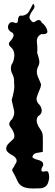

<svg xmlns="http://www.w3.org/2000/svg" viewBox="-20 -839 310 1074"><path d="M120.1 210Q89.8 201.2 77.6 173.3Q65.4 145 51.3 121.1Q44.4 111.3 52.2 102.1Q60.1 92.8 62.5 83.5Q71.8 72.3 72.8 63.5Q74.2 55.2 70.3 48.8Q62.5 36.1 44.9 26.9Q27.3 17.6 17.6 4.9Q14.6 -2.9 14.6 -9.8Q14.6 -12.7 15.6 -15.6Q18.1 -24.4 23.9 -31.7Q35.6 -44.9 50.3 -57.1Q60.5 -65.4 60.5 -78.6Q60.5 -84 59.1 -89.8Q52.7 -110.8 37.6 -129.9Q31.7 -137.2 31.7 -145Q31.7 -157.7 46.9 -171.9Q59.6 -190.4 59.6 -210Q59.6 -217.3 57.6 -225.1Q51.3 -252.4 45.4 -279.3Q52.2 -302.7 57.1 -327.6Q60.1 -342.3 60.1 -357.4Q60.1 -367.7 58.6 -378.4Q59.1 -381.8 59.1 -385.3Q59.1 -406.7 48.3 -427.2Q41 -441.4 41 -456.5Q41 -465.8 43.9 -476.1Q58.6 -496.6 60.1 -526.9Q60.1 -529.3 60.1 -531.7Q60.1 -558.6 41 -575.2Q29.8 -584.5 29.8 -593.8Q29.8 -601.1 36.6 -607.9Q52.2 -623.5 55.7 -638.2Q57.1 -644.5 53.7 -650.9Q50.3 -656.7 38.1 -662.6Q24.4 -673.8 24.4 -687.5Q24.4 -694.8 28.3 -702.1Q35.2 -715.3 47.9 -715.3Q56.2 -715.3 66.9 -710Q80.1 -709.5 80.1 -722.7Q80.1 -735.8 85 -745.1Q87.4 -749 91.8 -751Q96.2 -752.9 104.5 -751Q131.3 -754.9 143.6 -777.3Q155.8 -799.3 165.5 -818.8Q172.9 -810.5 172.9 -802.2Q172.9 -794.4 166.5 -786.1Q153.3 -770 147 -753.4Q144 -746.6 145 -739.7Q145.5 -732.9 152.3 -726.1Q164.1 -709 174.8 -717.3Q186 -726.1 196.8 -727.1Q201.2 -727.5 205.6 -724.1Q209.5 -721.2 213.4 -712.4Q235.4 -696.8 243.7 -670.9Q245.1 -666.5 245.1 -662.6Q245.1 -647.9 220.7 -647.9Q216.3 -647.9 210.9 -648.4Q186 -635.7 186 -608.4Q186 -605 186.5 -601.6Q189 -581.5 189 -564.5Q189 -553.7 188 -543.5Q195.3 -522 199.2 -502.4Q200.2 -498 200.2 -493.2Q200.2 -478 190.4 -460.9Q186 -448.7 186 -437Q186 -424.8 190.9 -412.6Q200.2 -390.1 209.5 -368.2Q209.5 -358.9 206.5 -349.6Q203.6 -340.3 199.2 -331.1Q191.9 -314.5 186.5 -297.4Q184.6 -292 184.6 -286.1Q184.6 -273.9 192.9 -261.2Q210.9 -245.1 213.4 -223.1Q213.4 -221.2 213.4 -219.2Q213.4 -200.2 191.9 -188Q185.5 -177.2 185.1 -167.5Q185.1 -157.7 188 -148.4Q193.8 -131.3 206.1 -114.7Q217.8 -98.6 219.2 -80.6Q219.7 -65.4 219.7 -50.3Q219.7 -50.3 219.7 -35.2Q219.2 -12.2 219.2 10.7Q202.6 13.2 184.6 16.6Q166 20 160.6 39.6Q169.9 50.3 188.5 54.2Q207.5 58.6 216.8 67.4Q221.7 72.3 221.7 80.1Q222.2 87.4 214.4 99.6Q210.9 107.9 211.4 112.3Q211.4 116.7 213.9 118.7Q219.7 123 231.9 119.6Q244.6 116.7 249.5 122.6Q254.9 136.2 254.9 150.9Q254.9 166 249.5 182.1Q238.8 212.9 203.1 214.4Q185.1 215.3 166.5 215.3Q164.6 215.3 161.1 215.3Q140.1 215.3 120.1 210Z"/></svg>

Font: Brazier Flame
Style: Regular
Weight: 400
Designer: Walter E Stewart
Version: 0.1